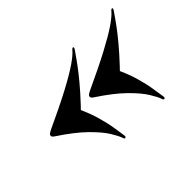

<svg xmlns="http://www.w3.org/2000/svg" viewBox="-78 -568 670 670"><g transform="rotate(-45 257.0 -233.5)"><path d="M47 -249Q47.5 -252 51.2 -254.8Q55 -257.5 61 -260.5Q142 -298 192.8 -325Q243.5 -352 271.2 -371Q299 -390 310.5 -403.5Q314 -408 316.5 -409.2Q319 -410.5 321 -409.5Q322 -409 321.8 -406.5Q321.5 -404 318 -399Q309.5 -387 298 -370.5Q286.5 -354 269.2 -332Q252 -310 226.5 -281Q201 -252 165 -215.5L175.5 -255.5Q198 -208.5 208.2 -172.5Q218.5 -136.5 222.5 -110.5Q226.5 -84.5 229 -68Q230 -63 229.2 -60.8Q228.5 -58.5 226.5 -57.5Q224.5 -56.5 222.5 -57.8Q220.5 -59 219.5 -63.5Q214.5 -78.5 198.8 -103.8Q183 -129 149 -162.5Q115 -196 55 -235.5Q49 -239.5 47.5 -242.5Q46 -245.5 47 -249ZM239.5 -249Q240 -252 243.8 -254.8Q247.5 -257.5 253.5 -260.5Q334.5 -298 385.2 -325Q436 -352 463.8 -371Q491.5 -390 503 -403.5Q506.5 -408 509 -409.2Q511.5 -410.5 513.5 -409.5Q514.5 -409 514.2 -406.5Q514 -404 510.5 -399Q502 -387 490.5 -370.5Q479 -354 461.8 -332Q444.5 -310 419 -281Q393.5 -252 357.5 -215.5L368 -255.5Q390.5 -208.5 400.8 -172.5Q411 -136.5 415 -110.5Q419 -84.5 421.5 -68Q422.5 -63 421.8 -60.8Q421 -58.5 419 -57.5Q417 -56.5 415 -57.8Q413 -59 412 -63.5Q407 -78.5 391.2 -103.8Q375.5 -129 341.5 -162.5Q307.5 -196 247.5 -235.5Q241.5 -239.5 240 -242.5Q238.5 -245.5 239.5 -249Z"/></g></svg>

Font: Fraunces 120pt
Style: Bold Italic
Weight: 700
Italic angle: -16°
Version: Version 1.000;[b76b70a41]